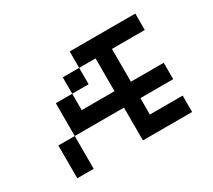

<svg xmlns="http://www.w3.org/2000/svg" viewBox="-139 -1008 1404 1267"><g transform="rotate(-30 562.5 -375.0)"><path d="M500 -750H1000V-625H750V-375H1000V-250H750V-125H1000V0H625V-250H250V-500H375V-375H625V-625H500ZM250 -250V0H125V-250ZM375 -500V-625H500V-500Z"/></g></svg>

Font: Dogica Pixel
Style: Regular
Weight: 400
Designer: Roberto Mocci
Version: Version 001.000